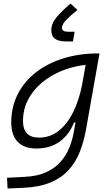

<svg xmlns="http://www.w3.org/2000/svg" viewBox="-20 -822 626 1076"><path d="M22.5 234.4 19.5 174.3 120.1 168.9Q189.9 165.5 238.5 143.3Q287.1 121.1 318.6 85.7Q350.1 50.3 367.9 6.8Q385.7 -36.6 393.6 -82.5L402.8 -135.7H395Q367.2 -65.9 313.5 -27.8Q259.8 10.3 184.1 10.3Q115.2 10.3 79.1 -27.1Q43 -64.5 43 -135.3Q43 -223.1 79.6 -294.7Q116.2 -366.2 181.9 -417Q247.6 -467.8 335.9 -495.1Q424.3 -522.5 528.3 -522.5H537.6L462.4 -98.1Q450.2 -29.3 427.2 28.8Q404.3 86.9 364.5 130.9Q324.7 174.8 262.7 200.7Q200.7 226.6 110.4 230.5ZM460 -458.5Q359.9 -446.8 280.5 -403.3Q201.2 -359.9 155 -293Q108.9 -226.1 108.9 -144Q108.9 -50.8 199.2 -50.8Q259.8 -50.8 307.9 -88.1Q356 -125.5 389.6 -192.6Q423.3 -259.8 440.4 -348.6L443.8 -368.2V-367.7ZM352.1 -589.8Q309.1 -589.8 288.3 -604.7Q267.6 -619.6 267.6 -653.3Q267.6 -690.4 297.6 -726.3Q327.6 -762.2 375.5 -801.8L414.1 -766.1Q378.4 -738.3 352.8 -712.2Q327.1 -686 327.1 -665Q327.1 -644 363.3 -644H398.4L388.7 -589.8Z"/></svg>

Font: Cascadia Code PL Light
Style: Italic
Weight: 300
Italic angle: -10°
Monospace: yes
Designer: Aaron Bell
Foundry: Saja Typeworks
Version: Version 2404.023; ttfautohint (v1.8.4)